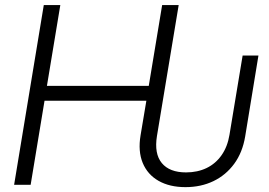

<svg xmlns="http://www.w3.org/2000/svg" viewBox="-20 -748 1090 777"><path d="M730.5 9.3Q666.5 9.3 621.8 -16.1Q577.1 -41.5 557.6 -88.6Q538.1 -135.7 548.8 -200.2L572.3 -340.3H160.2L104 0H37.1L157.2 -727.5H224.1L169.9 -400.4H582L636.2 -727.5H703.1L615.2 -197.8Q603.5 -126 634.8 -88.1Q666 -50.3 732.9 -50.3Q779.3 -50.3 816.2 -68.1Q853 -85.9 877 -120.4Q900.9 -154.8 908.7 -202.6L961.9 -523.4H1025.9L972.2 -195.8Q961.4 -130.9 927.7 -85Q894 -39.1 843.5 -14.9Q793 9.3 730.5 9.3Z"/></svg>

Font: Inter 28pt Light
Style: Italic
Weight: 300
Italic angle: -9.3988°
Designer: Rasmus Andersson
Foundry: rsms
Version: Version 4.001;git-66647c0bb